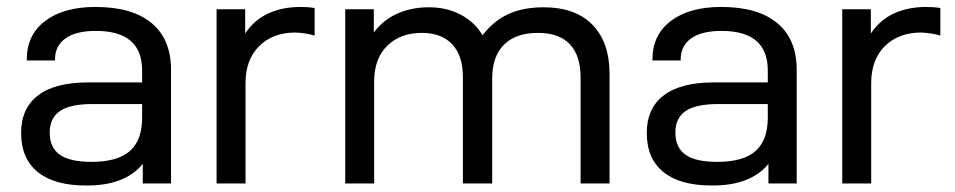

<svg xmlns="http://www.w3.org/2000/svg" viewBox="-20 -539 2805 564"><path d="M482.4 -334V0H399.4V-57.6Q346.7 6.8 232.4 5.9Q139.6 5.9 90.8 -33.7Q42 -73.2 42 -148.4Q42 -220.7 91.8 -258.8Q141.6 -296.9 238.3 -296.9H397.5V-332Q397.5 -448.2 261.7 -448.2Q203.1 -448.2 172.4 -426.3Q141.6 -404.3 141.6 -364.3V-361.3H58.6V-364.3Q58.6 -436.5 112.8 -477.5Q167 -518.6 260.7 -518.6Q368.2 -518.6 425.3 -471.2Q482.4 -423.8 482.4 -334ZM397.5 -193.4V-233.4H252Q186.5 -233.4 156.2 -212.9Q126 -192.4 126 -149.4Q126 -105.5 155.8 -84.5Q185.5 -63.5 249 -63.5Q325.2 -63.5 361.3 -95.2Q397.5 -127 397.5 -193.4Z M616.2 -511.7H700.2V-440.4Q726.6 -480.5 768.1 -499.5Q809.6 -518.6 863.3 -518.6Q885.7 -518.6 904.3 -515.6V-434.6Q877 -442.4 847.7 -443.4Q781.2 -443.4 741.2 -403.3Q701.2 -363.3 701.2 -294.9V0H616.2Z M994.1 -511.7H1078.1V-443.4Q1105.5 -480.5 1147 -499Q1188.5 -517.6 1240.2 -517.6Q1292 -517.6 1333 -496.1Q1374 -474.6 1397.5 -435.5Q1429.7 -477.5 1473.1 -497.6Q1516.6 -517.6 1577.1 -517.6Q1669.9 -517.6 1720.2 -466.3Q1770.5 -415 1770.5 -322.3V0H1685.5V-310.5Q1685.5 -376 1653.8 -409.2Q1622.1 -442.4 1560.5 -442.4Q1495.1 -442.4 1460.4 -407.7Q1425.8 -373 1425.8 -308.6V0H1339.8V-311.5Q1339.8 -376 1308.1 -409.2Q1276.4 -442.4 1219.7 -442.4Q1155.3 -442.4 1117.2 -404.3Q1079.1 -366.2 1079.1 -299.8V0H994.1Z M2320.3 -334V0H2237.3V-57.6Q2184.6 6.8 2070.3 5.9Q1977.5 5.9 1928.7 -33.7Q1879.9 -73.2 1879.9 -148.4Q1879.9 -220.7 1929.7 -258.8Q1979.5 -296.9 2076.2 -296.9H2235.4V-332Q2235.4 -448.2 2099.6 -448.2Q2041 -448.2 2010.3 -426.3Q1979.5 -404.3 1979.5 -364.3V-361.3H1896.5V-364.3Q1896.5 -436.5 1950.7 -477.5Q2004.9 -518.6 2098.6 -518.6Q2206.1 -518.6 2263.2 -471.2Q2320.3 -423.8 2320.3 -334ZM2235.4 -193.4V-233.4H2089.8Q2024.4 -233.4 1994.1 -212.9Q1963.9 -192.4 1963.9 -149.4Q1963.9 -105.5 1993.7 -84.5Q2023.4 -63.5 2086.9 -63.5Q2163.1 -63.5 2199.2 -95.2Q2235.4 -127 2235.4 -193.4Z M2454.1 -511.7H2538.1V-440.4Q2564.5 -480.5 2606 -499.5Q2647.5 -518.6 2701.2 -518.6Q2723.6 -518.6 2742.2 -515.6V-434.6Q2714.8 -442.4 2685.5 -443.4Q2619.1 -443.4 2579.1 -403.3Q2539.1 -363.3 2539.1 -294.9V0H2454.1Z"/></svg>

Font: Dinish Expanded
Style: Regular
Weight: 400
Width: 7
Designer: Charles Nix
Foundry: Playbeing
Version: Version 2.005; ttfautohint (v1.8.3)